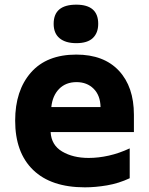

<svg xmlns="http://www.w3.org/2000/svg" viewBox="-20 -793 640 823"><path d="M344 10Q199 10 122 -64.5Q45 -139 45 -276Q45 -405 112.5 -482Q180 -559 307 -559Q425 -559 489.5 -490Q554 -421 554 -301V-227H197Q200 -171 246.5 -143.5Q293 -116 360 -116Q402 -116 446.5 -126Q491 -136 536 -157V-29Q489 -7 439 1.5Q389 10 344 10ZM411 -334Q410 -384 381.5 -412.5Q353 -441 308 -441Q262 -441 233.5 -412Q205 -383 200 -334ZM307 -608Q261 -608 235.5 -629Q210 -650 210 -691Q210 -773 307 -773Q401 -773 401 -691Q401 -652 378 -630Q355 -608 307 -608Z"/></svg>

Font: Noto Sans Mono ExtraBold
Style: Regular
Weight: 800
Designer: Monotype Design Team
Foundry: Monotype Imaging Inc.
Version: Version 2.014